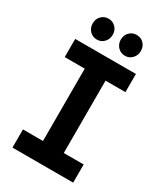

<svg xmlns="http://www.w3.org/2000/svg" viewBox="-217 -981 924 1071"><g transform="rotate(30 245.0 -445.5)"><path d="M219 -824Q219 -796 200.5 -776.5Q182 -757 155 -757Q127 -757 108.5 -776.5Q90 -796 90 -824Q90 -853 108.5 -872Q127 -891 155 -891Q182 -891 200.5 -872Q219 -853 219 -824ZM400 -824Q400 -796 381.5 -776.5Q363 -757 336 -757Q308 -757 289.5 -776.5Q271 -796 271 -824Q271 -853 289.5 -872Q308 -891 336 -891Q364 -891 382 -872Q400 -853 400 -824ZM440 -583H312V-117H440V0H49V-117H178V-583H49V-700H440Z"/></g></svg>

Font: TypoPRO Montserrat Alternates
Style: Regular
Weight: 500
Designer: Julieta Ulanovsky
Foundry: Julieta Ulanovsky
Version: Version 6.001